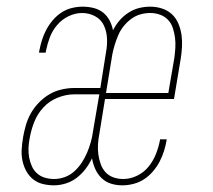

<svg xmlns="http://www.w3.org/2000/svg" viewBox="-20 -548 640 576"><path d="M142 8Q125 8 108.5 4Q92 0 79.5 -10Q67 -20 59 -34.5Q51 -49 47.5 -65.5Q44 -82 45 -99.5Q46 -117 49 -134V-135Q52 -153 57.5 -172Q63 -191 72.5 -208Q82 -225 96.5 -240Q111 -255 128 -265Q145 -275 164.5 -279.5Q184 -284 202 -284H281L298 -391Q302 -412 301 -433Q300 -454 291.5 -472Q283 -490 265 -499.5Q247 -509 226 -509Q206 -509 186 -499.5Q166 -490 151.5 -473Q137 -456 129.5 -436Q122 -416 118 -396L117 -390H97L98 -396Q101 -412 106 -428Q111 -444 119 -459Q127 -474 138.5 -487.5Q150 -501 164.5 -510.5Q179 -520 195.5 -524Q212 -528 228 -528Q245 -528 261 -524Q277 -520 289 -510.5Q301 -501 308.5 -487Q316 -473 319 -457Q327 -473 338.5 -486.5Q350 -500 365.5 -510Q381 -520 397.5 -524Q414 -528 431 -528Q449 -528 466 -522.5Q483 -517 495.5 -505.5Q508 -494 515 -477.5Q522 -461 524.5 -443.5Q527 -426 526 -407.5Q525 -389 522 -371L502 -251H295L278 -146Q275 -131 274 -115.5Q273 -100 275 -85Q277 -70 282 -56Q287 -42 296.5 -31.5Q306 -21 320 -16Q334 -11 350 -11Q371 -11 391.5 -21Q412 -31 426 -48.5Q440 -66 448 -86.5Q456 -107 460 -128V-130H480V-128Q477 -111 472 -95Q467 -79 459 -63.5Q451 -48 439 -34Q427 -20 412.5 -10.5Q398 -1 381 3.5Q364 8 347 8Q329 8 313 3Q297 -2 285 -13.5Q273 -25 266 -40.5Q259 -56 256 -73Q248 -56 236.5 -41Q225 -26 210 -14.5Q195 -3 177 2.5Q159 8 142 8ZM485 -269 503 -374Q505 -389 506 -404.5Q507 -420 505 -435Q503 -450 498.5 -464Q494 -478 484 -488.5Q474 -499 460 -504Q446 -509 431 -509Q416 -509 401.5 -505Q387 -501 374 -491.5Q361 -482 351 -469.5Q341 -457 335 -443Q329 -429 324.5 -414.5Q320 -400 317 -385L298 -269ZM143 -11Q159 -11 175 -17Q191 -23 203.5 -34.5Q216 -46 225.5 -60.5Q235 -75 241.5 -90.5Q248 -106 252.5 -122Q257 -138 259 -154L278 -265H203Q178 -265 153 -255Q128 -245 110 -225.5Q92 -206 82.5 -181.5Q73 -157 69 -133Q66 -118 65.5 -103.5Q65 -89 67.5 -75.5Q70 -62 75.5 -49.5Q81 -37 91 -28Q101 -19 114.5 -15Q128 -11 143 -11Z"/></svg>

Font: Iosevka Thin Extended Oblique
Style: Regular
Weight: 100
Width: 7
Italic angle: -9°
Monospace: yes
Designer: Belleve Invis
Foundry: Belleve Invis
Version: Version 32.5.0; ttfautohint (v1.8.4)